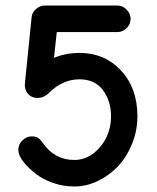

<svg xmlns="http://www.w3.org/2000/svg" viewBox="-20 -674 571 700"><path d="M251 5.9Q210.9 5.9 174.3 -6.8Q137.7 -19.5 113.3 -38.3Q88.9 -57.1 73.2 -74.7Q57.6 -92.3 51.8 -106Q46.9 -117.2 46.9 -128.9Q46.9 -147.5 61.8 -162.1Q76.7 -176.8 95.2 -176.8Q110.8 -176.8 119.1 -171.1Q127.4 -165.5 136.2 -152.8Q179.2 -90.8 251 -90.8Q304.7 -90.8 344.7 -137.9Q384.8 -185.1 384.8 -250Q384.8 -305.2 355.5 -345Q326.2 -384.8 270 -384.8Q208 -384.8 158.2 -335Q140.1 -316.9 116.2 -316.9Q95.2 -316.9 82 -332Q68.8 -347.2 70.8 -370.1L95.2 -610.8Q96.7 -628.4 111.1 -641.1Q125.5 -653.8 143.1 -653.8H408.2Q426.8 -653.8 441.4 -639.2Q456.1 -624.5 456.1 -606Q456.1 -585.4 441.7 -571.3Q427.2 -557.1 408.2 -557.1H187L176.8 -462.9Q218.3 -481 270 -481Q361.3 -481 421.1 -417Q481 -353 481 -250Q481 -198.2 461.9 -150.6Q442.9 -103 411.1 -68.8Q379.4 -34.7 337.4 -14.4Q295.4 5.9 251 5.9Z"/></svg>

Font: Comic Neue
Style: Bold
Weight: 700
Designer: Craig Rozynski
Foundry: Craig Rozynski
Version: Version 2.003;hotconv 1.0.109;makeotfexe 2.5.65596